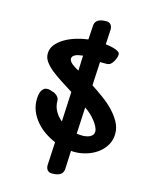

<svg xmlns="http://www.w3.org/2000/svg" viewBox="-112 -678 673 873"><g transform="rotate(15 225.0 -241.5)"><path d="M225.1 -571.8Q225.6 -579.1 228 -585.4Q230.5 -591.8 236.6 -596.9Q242.7 -602.1 252.9 -605Q263.2 -607.9 278.8 -607.9Q291.5 -607.9 299.3 -599.9Q307.1 -591.8 307.1 -576.2L303.2 -505.9Q335 -502 353.5 -494.6Q372.1 -487.3 372.1 -476.1Q372.1 -471.7 370.6 -465.6Q369.1 -459.5 362.8 -445.8Q356 -433.1 348.4 -427Q340.8 -420.9 328.1 -420.9H298.8L293 -310.1Q319.3 -293 347.4 -272.7Q375.5 -252.4 398.2 -229Q420.9 -205.6 435.5 -179.4Q450.2 -153.3 450.2 -125Q450.2 -93.3 435.5 -69.1Q420.9 -44.9 398.2 -28.8Q375.5 -12.7 347.9 -4.4Q320.3 3.9 293.9 3.9Q289.6 3.9 285.2 3.9Q280.8 3.9 275.9 2.9L272 88.9Q271.5 96.2 269 102.5Q266.6 108.9 260.7 114Q254.9 119.1 244.4 122.1Q233.9 125 217.8 125Q205.1 125 197.5 116.7Q189.9 108.4 189.9 92.8L195.8 -16.1Q168.9 -27.3 145 -43.9Q121.1 -60.5 103.3 -81.8Q85.4 -103 75.2 -127.9Q64.9 -152.8 64.9 -180.2Q64.9 -190.9 66.4 -201.9Q67.9 -212.9 72 -221.7Q76.2 -230.5 83 -235.8Q89.8 -241.2 101.1 -241.2Q105 -241.2 108.2 -240.5Q111.3 -239.7 115.2 -238.8L124 -235.8Q129.4 -234.9 135.3 -231.7Q141.1 -228.5 146 -224.1Q150.9 -219.7 154.1 -213.9Q157.2 -208 157.2 -201.2Q157.2 -175.3 168.9 -153.6Q180.7 -131.8 201.2 -115.2L208 -255.9Q178.2 -274.9 151.4 -292Q124.5 -309.1 104 -325.9Q83.5 -342.8 71.3 -359.9Q59.1 -377 59.1 -397Q59.1 -420.4 74 -439.2Q88.9 -458 112.3 -471.9Q135.7 -485.8 164.6 -494.6Q193.4 -503.4 221.2 -506.8ZM280.8 -79.1Q287.6 -78.1 294.4 -77.6Q301.3 -77.1 308.1 -77.1Q316.9 -77.1 325.9 -78.9Q335 -80.6 342.5 -84.2Q350.1 -87.9 355 -94.2Q359.9 -100.6 359.9 -109.9Q359.9 -119.6 353.8 -132.1Q347.7 -144.5 337.6 -157.5Q327.6 -170.4 314.5 -182.6Q301.3 -194.8 287.1 -204.1ZM167 -401.9Q167 -395.5 171.4 -389.4Q175.8 -383.3 182.6 -377.7Q189.5 -372.1 197.8 -367.2Q206.1 -362.3 213.9 -357.9L216.8 -429.2Q207.5 -428.2 198.5 -426.5Q189.5 -424.8 182.6 -421.6Q175.8 -418.5 171.4 -413.8Q167 -409.2 167 -401.9Z"/></g></svg>

Font: Gochi Hand
Style: Regular
Weight: 400
Designer: Juan Pablo del Peral
Foundry: Juan Pablo del Peral
Version: Version 1.001